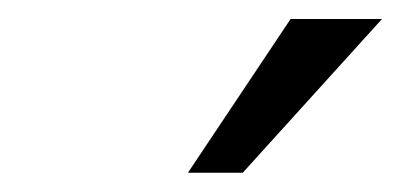

<svg xmlns="http://www.w3.org/2000/svg" viewBox="-20 -781 418 200"><path d="M377.9 -761.2 232.9 -601.1H175.8L282.7 -761.2Z"/></svg>

Font: Aurulent Sans
Style: Italic
Weight: 400
Italic angle: -11°
Version: Version 2007.05.04